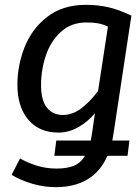

<svg xmlns="http://www.w3.org/2000/svg" viewBox="-20 -559 564 795"><path d="M445 23H516L508 86H425Q368 216 210 216Q163 216 114.5 202Q66 188 28 165L63 97Q92 114 131 126.5Q170 139 214 139Q257 139 285.5 127.5Q314 116 332 86H205L213 23H356L362 -13L373 -90Q343 -54 303.5 -32Q264 -10 223 -10Q142 -10 97 -63.5Q52 -117 52 -208Q52 -288 82 -364Q112 -440 176 -489.5Q240 -539 336 -539Q385 -539 429 -529Q473 -519 524 -494L451 -12ZM386 -182 427 -449Q405 -459 385.5 -462.5Q366 -466 338 -466Q275 -466 232.5 -427.5Q190 -389 170 -329.5Q150 -270 150 -207Q150 -144 174 -113.5Q198 -83 240 -83Q280 -83 315.5 -109.5Q351 -136 386 -182Z"/></svg>

Font: Fira Sans
Style: Italic
Weight: 400
Italic angle: -8°
Designer: bBox Type GmbH & Carrois Corporate GbR & Edenspiekermann AG
Foundry: bBox Type GmbH & Carrois Corporate GbR & Edenspiekermann AG
Version: Version 4.301